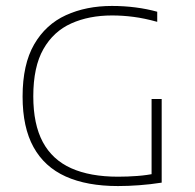

<svg xmlns="http://www.w3.org/2000/svg" viewBox="-20 -622 656 646"><path d="M377 4Q272.5 4 201 -28.2Q129.5 -60.5 92.8 -127Q56 -193.5 56 -297Q56 -405.5 95 -472.8Q134 -540 202 -571Q270 -602 356.5 -602Q397.5 -602 436.2 -597Q475 -592 509 -582.5V-548.5Q466 -560.5 429.5 -565.2Q393 -570 357 -570Q279.5 -570 219.8 -543.2Q160 -516.5 126 -456.8Q92 -397 92 -298Q92 -204 124 -144.2Q156 -84.5 219.5 -56Q283 -27.5 377 -27.5Q409.5 -27.5 442.5 -30Q475.5 -32.5 502.5 -38.5L490 -21.5V-289H524V-7.5Q485.5 -1.5 448.5 1.2Q411.5 4 377 4Z"/></svg>

Font: Encode Sans SC SemiExpanded Thin
Style: Regular
Weight: 250
Width: 6
Designer: Multiple Designers
Foundry: Impallari Type
Version: Version 3.002